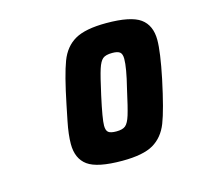

<svg xmlns="http://www.w3.org/2000/svg" viewBox="-58 -756 427 417"><g transform="rotate(-15 155.5 -547.0)"><path d="M71 -462Q71 -483 77 -512.5Q83 -542 84 -547Q97 -611 108 -640Q119 -669 142.5 -682.5Q166 -696 213 -696Q268 -696 289.5 -680.5Q311 -665 311 -632Q311 -605 299 -547Q285 -481 274 -453Q263 -425 240 -411.5Q217 -398 170 -398Q114 -398 92.5 -413.5Q71 -429 71 -462ZM220 -547Q231 -591 231 -611Q231 -622 226 -626Q221 -630 209 -630Q194 -630 187.5 -624.5Q181 -619 176 -603.5Q171 -588 162 -547Q151 -497 151 -482Q151 -471 156 -467Q161 -463 174 -463Q188 -463 194.5 -468.5Q201 -474 206 -490Q211 -506 220 -547Z"/></g></svg>

Font: Saira Ultra Condensed ExtraBold
Style: Italic
Weight: 800
Width: 1
Italic angle: -12°
Designer: Hector Gatti with collaboration of the Omnibus-Type team
Foundry: Omnibus-Type
Version: Version 1.001; ttfautohint (v1.8)